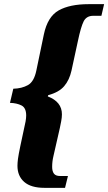

<svg xmlns="http://www.w3.org/2000/svg" viewBox="-20 -780 521 924"><path d="M194 124Q129 124 96.5 95.5Q64 67 64 18Q64 4 66.5 -15.5Q69 -35 78 -78L103 -195Q106 -212 106 -224Q106 -261 83.5 -272.5Q61 -284 28 -285L44 -353Q85 -354 114.5 -370.5Q144 -387 155 -441L191 -614Q209 -700 262.5 -730Q316 -760 407 -760H481L468 -704H429Q396 -704 382.5 -677Q369 -650 355 -583L324 -440Q314 -395 289 -365.5Q264 -336 212 -322L210 -316Q278 -290 278 -230Q278 -215 274.5 -196.5Q271 -178 268 -164L237 -28Q231 -3 231 23Q231 44 239.5 55.5Q248 67 269 67H307L293 124Z"/></svg>

Font: Noto Serif Tamil ExtraCondensed Black
Style: Italic
Weight: 900
Width: 2
Italic angle: -12°
Designer: Indian Type Foundry, Tom Grace, and the Monotype Design Team
Foundry: Monotype Imaging Inc.
Version: Version 2.003; ttfautohint (v1.8.4.7-5d5b)